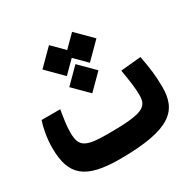

<svg xmlns="http://www.w3.org/2000/svg" viewBox="-142 -743 869 879"><g transform="rotate(-30 293.0 -303.0)"><path d="M248.5 3.9C521.5 3.9 581.1 -63.5 581.1 -185.1C581.1 -246.1 574.7 -288.6 562.5 -354L455.6 -343.8C465.8 -280.3 471.7 -245.1 471.7 -204.6C471.7 -141.1 439 -123.5 258.3 -123.5C139.2 -123.5 111.8 -139.6 111.8 -214.4C111.8 -251.5 116.7 -278.8 125 -330.6H26.4C14.2 -294.4 4.9 -244.6 4.9 -194.3C4.9 -48.3 68.8 3.9 248.5 3.9ZM349.1 -610.4 288.1 -549.3 227.1 -610.4 145.5 -528.8 227.1 -446.8 288.1 -507.8 349.1 -446.8 430.7 -528.8ZM288.6 -474.6 211.4 -397.5 288.6 -320.3 365.7 -397.5Z"/></g></svg>

Font: Cascadia Code PL SemiBold
Style: Regular
Weight: 600
Monospace: yes
Designer: Aaron Bell
Foundry: Saja Typeworks
Version: Version 2404.023